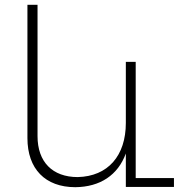

<svg xmlns="http://www.w3.org/2000/svg" viewBox="-20 -777 795 798"><path d="M544 -37V-520H503V-266C503 -130 429 -44 303 -41C198 -41 136 -104 136 -211V-757H94V-203C94 -75 168 1 293 1C396 0 470 -49 503 -139V0H703V-37Z"/></svg>

Font: Montserrat arm ExtraLight
Style: Regular
Weight: 275
Designer: Julieta Ulanovsky
Foundry: Julieta Ulanovsky
Version: Version 6.000;PS 006.000;hotconv 1.0.88;makeotf.lib2.5.64775